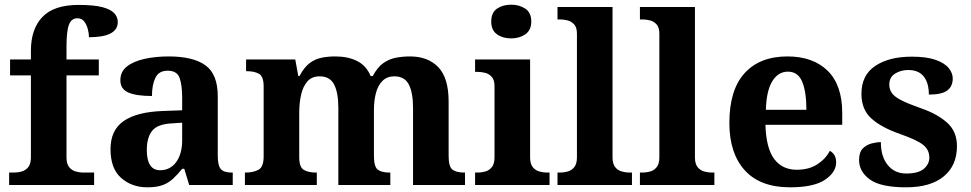

<svg xmlns="http://www.w3.org/2000/svg" viewBox="-20 -790 4147 820"><path d="M19 0V-53H41Q56 -53 72.5 -57.5Q89 -62 100.5 -76Q112 -90 112 -118V-468H23V-536H112V-573Q112 -666 161 -717.5Q210 -769 316 -769Q381 -769 417 -759.5Q453 -750 468 -733.5Q483 -717 483 -696Q483 -631 360 -631Q360 -647 355 -666Q350 -685 339.5 -698.5Q329 -712 310 -712Q285 -712 274.5 -684.5Q264 -657 264 -591V-536H402V-468H264V-118Q264 -90 275.5 -76Q287 -62 304 -57.5Q321 -53 335 -53H382V0Z M609 10Q543 10 497.5 -30Q452 -70 452 -153Q452 -234 508 -273Q564 -312 676 -316L758 -319V-374Q758 -424 747.5 -456Q737 -488 696 -488Q658 -488 643.5 -457.5Q629 -427 629 -380Q562 -380 528 -395Q494 -410 494 -447Q494 -484 522 -506Q550 -528 597 -538.5Q644 -549 700 -549Q805 -549 857.5 -511Q910 -473 910 -379V-124Q910 -83 923 -68Q936 -53 970 -53H974V0H788L767 -69H758Q736 -42 716.5 -24.5Q697 -7 672 1.5Q647 10 609 10ZM664 -63Q707 -63 732.5 -98Q758 -133 758 -191V-266L713 -263Q653 -260 630 -231.5Q607 -203 607 -149Q607 -63 664 -63Z M1026 0V-53H1028Q1062 -53 1084 -65Q1106 -77 1106 -122V-421Q1106 -463 1086.5 -474.5Q1067 -486 1034 -486H1031V-536H1241L1254 -465H1259Q1279 -503 1302.5 -520.5Q1326 -538 1353.5 -543.5Q1381 -549 1412 -549Q1467 -549 1506 -529Q1545 -509 1563 -465H1572Q1592 -503 1617 -520.5Q1642 -538 1671 -543.5Q1700 -549 1731 -549Q1808 -549 1852 -503Q1896 -457 1896 -356V-124Q1896 -78 1912.5 -65.5Q1929 -53 1963 -53H1966V0H1744V-329Q1744 -394 1726 -429Q1708 -464 1664 -464Q1633 -464 1613.5 -444.5Q1594 -425 1585.5 -392.5Q1577 -360 1577 -321V-124Q1577 -78 1593.5 -65.5Q1610 -53 1644 -53H1647V0H1425V-329Q1425 -394 1407 -429Q1389 -464 1345 -464Q1312 -464 1293 -442.5Q1274 -421 1266 -385.5Q1258 -350 1258 -309V-118Q1258 -76 1277.5 -64.5Q1297 -53 1330 -53H1333V0Z M2163 -626Q2127 -626 2102.5 -643.5Q2078 -661 2078 -698Q2078 -736 2102.5 -753Q2127 -770 2163 -770Q2198 -770 2223.5 -753Q2249 -736 2249 -698Q2249 -661 2223.5 -643.5Q2198 -626 2163 -626ZM2009 0V-53H2021Q2036 -53 2052.5 -57.5Q2069 -62 2080.5 -76Q2092 -90 2092 -118V-422Q2092 -449 2080 -462Q2068 -475 2051.5 -479Q2035 -483 2021 -483H2009V-536H2244V-118Q2244 -90 2255.5 -76Q2267 -62 2284 -57.5Q2301 -53 2315 -53H2327V0Z M2361 0V-53H2373Q2388 -53 2404.5 -57.5Q2421 -62 2432.5 -76Q2444 -90 2444 -118V-646Q2444 -673 2432 -686Q2420 -699 2403.5 -703Q2387 -707 2373 -707H2361V-760H2596V-118Q2596 -90 2607.5 -76Q2619 -62 2636 -57.5Q2653 -53 2667 -53H2679V0Z M2713 0V-53H2725Q2740 -53 2756.5 -57.5Q2773 -62 2784.5 -76Q2796 -90 2796 -118V-646Q2796 -673 2784 -686Q2772 -699 2755.5 -703Q2739 -707 2725 -707H2713V-760H2948V-118Q2948 -90 2959.5 -76Q2971 -62 2988 -57.5Q3005 -53 3019 -53H3031V0Z M3354 10Q3227 10 3161 -62.5Q3095 -135 3095 -265Q3095 -406 3160 -477.5Q3225 -549 3343 -549Q3452 -549 3514.5 -488Q3577 -427 3577 -308V-257H3249Q3252 -157 3286.5 -111Q3321 -65 3383 -65Q3435 -65 3471 -88.5Q3507 -112 3524 -146Q3551 -131 3551 -97Q3551 -54 3503 -22Q3455 10 3354 10ZM3424 -321Q3424 -398 3406 -441Q3388 -484 3345 -484Q3303 -484 3278 -442.5Q3253 -401 3251 -321Z M3850 10Q3741 10 3695 -23.5Q3649 -57 3649 -107Q3649 -140 3665 -156Q3681 -172 3703 -177.5Q3725 -183 3742 -183Q3742 -121 3771.5 -85Q3801 -49 3850 -49Q3902 -49 3925.5 -69Q3949 -89 3949 -117Q3949 -150 3923 -171Q3897 -192 3826 -217Q3745 -245 3702 -283.5Q3659 -322 3659 -389Q3659 -469 3718 -508.5Q3777 -548 3874 -548Q3937 -548 3975.5 -534.5Q4014 -521 4031.5 -499.5Q4049 -478 4049 -455Q4049 -421 4025.5 -403.5Q4002 -386 3947 -386Q3947 -436 3925 -463.5Q3903 -491 3859 -491Q3827 -491 3802.5 -475.5Q3778 -460 3778 -429Q3778 -408 3789.5 -392Q3801 -376 3831 -361Q3861 -346 3915 -327Q3982 -304 4024.5 -266.5Q4067 -229 4067 -166Q4067 -83 4010.5 -36.5Q3954 10 3850 10Z"/></svg>

Font: Noto Serif Tibetan
Style: Bold
Weight: 700
Designer: Monotype Design Team
Foundry: Monotype Imaging Inc.
Version: Version 2.103; ttfautohint (v1.8.4.7-5d5b)